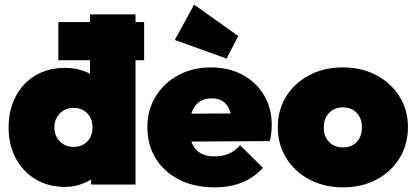

<svg xmlns="http://www.w3.org/2000/svg" viewBox="-20 -794 1789 826"><path d="M260 10Q187 10 132.5 -23Q78 -56 47.5 -113.5Q17 -171 17 -246Q17 -321 47.5 -379Q78 -437 132.5 -469.5Q187 -502 260 -502Q318 -502 367 -477V-732H563V0H372V-22Q348 -7 319.5 1.5Q291 10 260 10ZM296 -162Q333 -162 355.5 -185.5Q378 -209 378 -246Q378 -283 355.5 -306.5Q333 -330 297 -330Q261 -330 237.5 -306Q214 -282 214 -246Q214 -209 237.5 -185.5Q261 -162 296 -162ZM231 -535V-699H600V-535Z M903 12Q817 12 752 -20.5Q687 -53 650.5 -111.5Q614 -170 614 -246Q614 -321 649.5 -379Q685 -437 747 -470.5Q809 -504 887 -504Q964 -504 1023 -472.5Q1082 -441 1115.5 -385Q1149 -329 1149 -257Q1149 -242 1147.5 -225.5Q1146 -209 1141 -187L803 -185Q826 -121 903 -121Q971 -121 1013 -169L1111 -72Q1036 12 903 12ZM891 -371Q824 -371 803 -305L972 -306Q956 -371 891 -371ZM955 -542 732 -622 815 -774 1005 -639Z M1456 12Q1375 12 1311.5 -21.5Q1248 -55 1211.5 -114Q1175 -173 1175 -247Q1175 -321 1211 -379Q1247 -437 1310.5 -470.5Q1374 -504 1455 -504Q1536 -504 1599 -470.5Q1662 -437 1698.5 -379Q1735 -321 1735 -247Q1735 -173 1699 -114Q1663 -55 1600 -21.5Q1537 12 1456 12ZM1455 -160Q1493 -160 1515 -183.5Q1537 -207 1537 -246Q1537 -285 1514.5 -308.5Q1492 -332 1455 -332Q1418 -332 1395.5 -308Q1373 -284 1373 -245Q1373 -207 1395.5 -183.5Q1418 -160 1455 -160Z"/></svg>

Font: Outfit Black
Style: Regular
Weight: 900
Designer: Rodrigo Fuenzalida
Foundry: fragTYPE
Version: Version 1.100; ttfautohint (v1.8.4.7-5d5b)